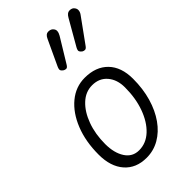

<svg xmlns="http://www.w3.org/2000/svg" viewBox="-240 -881 967 967"><g transform="rotate(-45 244.0 -397.0)"><path d="M204.5 3Q130 3 87.2 -45.8Q44.5 -94.5 44.5 -179.5Q44.5 -273 73.8 -346Q103 -419 153.8 -461Q204.5 -503 268.5 -503Q347.5 -503 392.5 -456.8Q437.5 -410.5 437.5 -327Q437.5 -255.5 420 -195.2Q402.5 -135 371 -90.5Q339.5 -46 297 -21.5Q254.5 3 204.5 3ZM204.5 -50.5Q254.5 -50.5 293.8 -87.2Q333 -124 355.5 -186.2Q378 -248.5 378 -325.5Q378 -380.5 348.5 -415.2Q319 -450 268.5 -450Q221.5 -450 184.8 -415.5Q148 -381 126.8 -323Q105.5 -265 105.5 -194Q105.5 -130.5 131.5 -90.5Q157.5 -50.5 204.5 -50.5ZM355 -604.5Q347 -610 343 -617.2Q339 -624.5 347.5 -640L424.5 -774Q437 -796 452.2 -796.8Q467.5 -797.5 476.5 -790Q488 -779 487.5 -766.2Q487 -753.5 478.5 -742L386 -614Q377.5 -601.5 369.8 -601Q362 -600.5 355 -604.5ZM220.5 -604.5Q212 -610 208.5 -616.8Q205 -623.5 212.5 -640L275 -774Q285.5 -797 301.8 -797.2Q318 -797.5 327 -789.5Q338.5 -779 337.5 -766.8Q336.5 -754.5 329 -742L251 -614Q243 -600.5 235 -600.5Q227 -600.5 220.5 -604.5Z"/></g></svg>

Font: Edu AU VIC WA NT Hand
Style: Regular
Weight: 400
Designer: Tina and Corey Anderson, Eben Sorkin, Mirko Velimirovic
Foundry: Google for Education
Version: Version 1.001